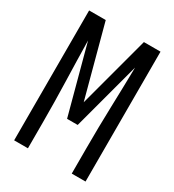

<svg xmlns="http://www.w3.org/2000/svg" viewBox="-178 -838 855 941"><g transform="rotate(30 250.0 -367.5)"><path d="M48 0V-735H142L250 -332L358 -735H452V0H374V-147Q374 -262 377.5 -376.5Q381 -491 383 -605L280 -221H220L117 -605Q119 -491 122.5 -376.5Q126 -262 126 -147V0Z"/></g></svg>

Font: iosevka_custom_sans_ss08
Style: Regular
Weight: 400
Designer: Belleve Invis
Foundry: Belleve Invis
Version: Version 10.3.0; ttfautohint (v1.8.3)